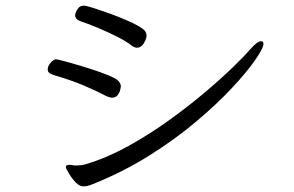

<svg xmlns="http://www.w3.org/2000/svg" viewBox="-20 -680 1040 680"><path d="M465 -511Q457 -511 447 -518Q427 -534 394 -550.5Q361 -567 326.5 -581.5Q292 -596 267 -604Q246 -611 246 -627Q246 -629 249 -637Q252 -645 258.5 -652.5Q265 -660 277 -660Q285 -660 311.5 -651.5Q338 -643 372.5 -630.5Q407 -618 438 -604Q469 -590 484 -579Q499 -569 499 -554Q499 -543 489.5 -527Q480 -511 465 -511ZM249 -33Q236 -46 224.5 -65Q213 -84 213 -89Q213 -96 225 -96Q228 -96 231 -96Q234 -96 238 -95Q241 -94 244.5 -94Q248 -94 251 -94Q273 -94 289 -100Q361 -122 435 -163Q509 -204 578.5 -254Q648 -304 707 -354Q766 -404 807.5 -444.5Q849 -485 866 -505Q891 -534 905 -534Q913 -534 913 -524Q913 -510 884.5 -468.5Q856 -427 803 -370Q750 -313 675.5 -250Q601 -187 508.5 -129Q416 -71 309 -28Q299 -24 291.5 -22Q284 -20 276 -20Q269 -20 262.5 -23Q256 -26 249 -33ZM390 -401Q408 -389 408 -373Q408 -373 406 -363Q404 -353 397 -343.5Q390 -334 376 -334Q370 -334 358 -339Q318 -360 273.5 -378.5Q229 -397 174 -413Q164 -416 156.5 -420.5Q149 -425 149 -434Q149 -446 159.5 -458Q170 -470 179 -470Q182 -470 207 -463.5Q232 -457 267 -446.5Q302 -436 336 -424Q370 -412 390 -401Z"/></svg>

Font: QiushuiShotai
Style: Regular
Weight: 600
Designer: Fontworks Inc.
Foundry: Fontworks Inc.
Version: Version 1.250